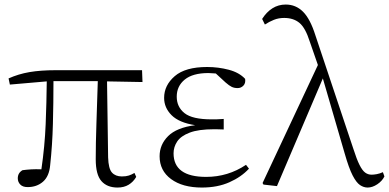

<svg xmlns="http://www.w3.org/2000/svg" viewBox="-20 -820 1730 854"><path d="M502.9 14.2Q456.5 14.2 431.2 -14.4Q405.8 -43 405.8 -111.8Q405.8 -181.2 408.9 -271.2Q412.1 -361.3 415 -459H217.8Q217.8 -363.8 215.3 -269.3Q212.9 -174.8 203.1 -85Q198.7 -35.6 171.1 -11.7Q143.6 12.2 103 12.2Q81.1 12.2 70.1 0.7Q59.1 -10.7 59.1 -26.9Q59.1 -50.8 80.1 -63Q98.1 -65.4 118.7 -66.7Q139.2 -67.9 164.1 -66.9Q179.2 -170.4 183.1 -267.3Q187 -364.3 188 -458L23.9 -443.8L18.1 -471.2Q61.5 -490.7 111.1 -499.3Q160.6 -507.8 229 -507.8H611.8L613.8 -455.1L456.1 -458L460.9 -120.1Q462.4 -69.8 478 -52.5Q493.7 -35.2 522 -35.2Q540.5 -35.2 553.2 -39.3Q565.9 -43.5 578.1 -50.8L585.9 -33.2Q573.2 -11.2 552.5 1.5Q531.7 14.2 502.9 14.2Z M877.9 14.2Q792 14.2 741 -23.4Q689.9 -61 689.9 -125Q689.9 -176.8 727.8 -214.6Q765.6 -252.4 848.1 -263.2Q776.4 -274.4 743.2 -307.6Q710 -340.8 710 -384.8Q710 -440.4 757.1 -481.2Q804.2 -522 901.4 -522Q950.7 -522 997.3 -509.8Q1043.9 -497.6 1070.3 -469.2Q1073.2 -450.2 1062.7 -439.2Q1052.2 -428.2 1037.1 -428.2Q1022 -428.2 1010.7 -433.6Q999.5 -439 983.4 -453.1L939.9 -493.2L907.2 -495.1Q837.4 -495.1 801.8 -466.1Q766.1 -437 766.1 -390.1Q766.1 -344.2 800.8 -316.7Q835.4 -289.1 921.4 -289.1Q932.6 -289.1 944.8 -289.3Q957 -289.6 975.1 -291V-244.1Q957 -244.6 948.2 -244.9Q939.5 -245.1 932.1 -245.1Q863.3 -245.1 824 -230.2Q784.7 -215.3 768.3 -190.9Q752 -166.5 752 -138.2Q752 -33.2 897 -33.2Q994.1 -33.2 1074.2 -86.9L1087.4 -69.8Q1053.2 -32.7 1000.2 -9.3Q947.3 14.2 877.9 14.2Z M1615.2 14.2Q1597.7 14.2 1581.3 3.2Q1564.9 -7.8 1548.3 -40Q1531.7 -72.3 1513.2 -137.2L1416 -471.2L1211.9 7.8L1151.9 1L1147.9 -5.9L1394 -530.8L1357.9 -634.8Q1338.4 -696.3 1311.8 -718.3Q1285.2 -740.2 1244.1 -740.2Q1219.2 -740.2 1198.5 -731.9Q1177.7 -723.6 1158.2 -710.9L1146 -735.8Q1165.5 -766.6 1191.9 -783.2Q1218.3 -799.8 1251 -799.8Q1295.9 -799.8 1327.9 -767.8Q1359.9 -735.8 1382.8 -663.1L1551.3 -159.2Q1566.4 -111.8 1578.9 -86.9Q1591.3 -62 1604 -52.5Q1616.7 -43 1632.8 -43Q1642.1 -43 1655.8 -45.4Q1669.4 -47.9 1683.1 -54.2L1689.9 -35.2Q1679.7 -14.6 1658 -0.2Q1636.2 14.2 1615.2 14.2Z"/></svg>

Font: Source Han Serif TW ExtraLight
Style: Regular
Weight: 250
Designer: Ryoko NISHIZUKA Ë•øÂ°öÊ∂ºÂ≠ê (kana & ideographs); Frank Grie√ühammer (Latin, Greek & Cyrillic); Wenlong ZHANG Âº†ÊñáÈæô 
Foundry: Adobe
Version: Version 2.003;hotconv 1.1.1;makeotfexe 2.6.0